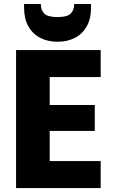

<svg xmlns="http://www.w3.org/2000/svg" viewBox="-20 -957 581 977"><path d="M492.3 -702.3V-565H232.9V-422.8H462.3V-290.7H232.9V-137.4H492.3V0H61.8V-702.3ZM443.1 -917.5Q443.1 -861.7 421.4 -823Q399.7 -784.4 361.5 -764.5Q323.2 -744.6 272.6 -744.6Q222.9 -744.6 184.4 -764.5Q145.9 -784.4 124.2 -823.3Q102.5 -862.1 102.5 -917.9V-936.8H187.6Q187.6 -905.5 205.6 -887.8Q223.6 -870.1 272.6 -870.1Q321.6 -870.1 339.6 -887.8Q357.6 -905.5 357.6 -936.8H443.1Z"/></svg>

Font: Poppins Variable
Style: Regular
Weight: 100
Designer: Jonny Pinhorn
Foundry: Indian Type Foundry
Version: Version 6.000